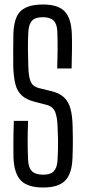

<svg xmlns="http://www.w3.org/2000/svg" viewBox="-20 -827 382 854"><path d="M172.5 7Q103.5 7 73.2 -23.8Q43 -54.5 40 -125Q39.5 -156 39.5 -181.5Q39.5 -207 40 -232.8Q40.5 -258.5 41.5 -289.5H105Q103 -245 103 -201Q103 -157 105 -115Q106.5 -81 122 -65.5Q137.5 -50 172 -50Q205 -50 219.5 -65.5Q234 -81 236 -115Q237.5 -143 238 -165.2Q238.5 -187.5 238 -210.8Q237.5 -234 236 -265.5Q235 -302.5 225.8 -327.8Q216.5 -353 187.5 -360.5L135.5 -374Q97 -383.5 76.5 -402.8Q56 -422 48.2 -453.5Q40.5 -485 39 -531Q38.5 -563.5 38.8 -602Q39 -640.5 39.5 -676.5Q41 -723 54 -751.8Q67 -780.5 95.8 -793.8Q124.5 -807 172 -807Q238 -807 267.5 -776.5Q297 -746 299.5 -675.5Q300.5 -648 300.2 -607.8Q300 -567.5 298.5 -522.5H234.5Q236 -563.5 236.2 -604.2Q236.5 -645 235 -685.5Q234 -719.5 218.8 -735Q203.5 -750.5 171 -750.5Q137 -750.5 122.5 -735Q108 -719.5 106 -685.5Q104 -647.5 104.2 -608.8Q104.5 -570 106 -531Q107 -486.5 116.5 -464Q126 -441.5 156 -434.5L205 -422.5Q244.5 -413.5 265.2 -393.5Q286 -373.5 294 -341.8Q302 -310 303 -265.5Q304 -234.5 304 -213.2Q304 -192 303.8 -172Q303.5 -152 302.5 -125Q300 -54.5 270 -23.8Q240 7 172.5 7Z"/></svg>

Font: Big Shoulders Display Thin
Style: Regular
Weight: 400
Version: Version 2.002